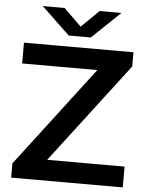

<svg xmlns="http://www.w3.org/2000/svg" viewBox="-62 -998 812 1048"><g transform="rotate(5 344.5 -474.0)"><path d="M226.5 -114H650.5V0H39V-78L456.5 -626H44.5V-740H644.5V-662ZM441 -948H560.5L405.5 -800H284.5L129.5 -948H249L345 -854Z"/></g></svg>

Font: Encode Sans Expanded SemiBold
Style: Regular
Weight: 600
Width: 7
Designer: Multiple Designers
Foundry: Impallari Type
Version: Version 2.000